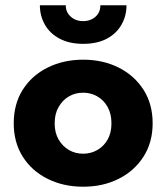

<svg xmlns="http://www.w3.org/2000/svg" viewBox="-20 -697 629 727"><path d="M32 -230Q32 -158 66 -104Q100 -50 160 -20Q220 10 295 10Q370 10 429.5 -20Q489 -50 523.5 -104Q558 -158 558 -230Q558 -303 523.5 -357Q489 -411 429.5 -441Q370 -471 295 -471Q220 -471 160 -441Q100 -411 66 -357Q32 -303 32 -230ZM187 -230Q187 -266 202 -292Q217 -318 241 -332Q265 -346 295 -346Q324 -346 348.5 -332Q373 -318 387.5 -292Q402 -266 402 -230Q402 -194 387.5 -168.5Q373 -143 348.5 -129Q324 -115 295 -115Q265 -115 241 -129Q217 -143 202 -168.5Q187 -194 187 -230ZM131 -677Q131 -637 150 -603.5Q169 -570 206 -550.5Q243 -531 295 -531Q348 -531 384.5 -550.5Q421 -570 440 -603.5Q459 -637 459 -677H360Q360 -659 352 -646Q344 -633 329 -625Q314 -617 295 -617Q275 -617 260.5 -625Q246 -633 237.5 -646Q229 -659 229 -677Z"/></svg>

Font: Jost
Style: Bold
Weight: 700
Version: Version 3.710